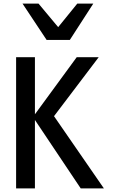

<svg xmlns="http://www.w3.org/2000/svg" viewBox="-20 -1041 640 1061"><path d="M173 -378V0H69V-725H173V-409.5L404 -725H525.5L278.5 -399L554 0H426ZM104.5 -1021H193L301.5 -891L407 -1021H495.5L366 -820.5H237.5Z"/></svg>

Font: JuliaMono Medium
Style: Regular
Weight: 500
Monospace: yes
Designer: cormullion
Foundry: corm
Version: Version 0.054; ttfautohint (v1.8.4)